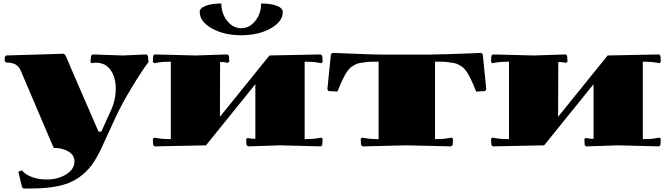

<svg xmlns="http://www.w3.org/2000/svg" viewBox="-20 -830 3790 1090"><path d="M285.2 9.8 254.9 -60.1 98.1 -428.2Q87.4 -453.1 67.9 -464.1Q48.3 -475.1 15.1 -475.1L6.8 -482.9V-506.8L15.1 -515.1L337.9 -524.9H338.9Q342.8 -524.9 346.7 -521.2Q350.6 -517.6 354.5 -509.5Q358.4 -501.5 361.6 -494.1Q364.7 -486.8 370.1 -473.6Q375.5 -460.4 378.9 -452.1L539.1 -83H555.2L608.9 -201.2Q637.2 -262.2 637.2 -327.1Q637.2 -390.6 607.9 -432.4Q578.6 -474.1 523.9 -474.1Q520.5 -474.1 516.6 -473.6Q512.7 -473.1 508.1 -472.4Q503.4 -471.7 501 -471.2L493.2 -478L497.1 -513.2L504.9 -521L676.8 -515.1L812 -521L819.8 -513.2L823.2 -478Q787.1 -430.7 728.3 -333.7Q669.4 -236.8 636.2 -164.1L561 0Q530.8 66.4 499.5 108.6Q468.3 150.9 421.1 182.1Q374 213.4 308.6 226.8Q243.2 240.2 149.9 240.2H112.8L105 231.9L84 145L104 137.2Q125 162.1 162.4 175.5Q199.7 189 244.1 189Q310.1 189 356.4 159.4Q402.8 129.9 402.8 86.9Q402.8 50.8 368.9 30.3Q335 9.8 285.2 9.8Z M1236.8 -810.1Q1236.8 -752.4 1270 -711.2Q1303.2 -669.9 1349.6 -669.9Q1396 -669.9 1429.2 -711.2Q1462.4 -752.4 1462.4 -810.1Q1518.1 -810.1 1551.8 -796.9Q1585.4 -783.7 1585.4 -762.2Q1585.4 -707.5 1516.4 -668.7Q1447.3 -629.9 1349.6 -629.9Q1252 -629.9 1182.9 -668.7Q1113.8 -707.5 1113.8 -762.2Q1113.8 -783.7 1147.5 -796.9Q1181.2 -810.1 1236.8 -810.1ZM1429.7 -42V-352.1L1149.4 -4.9L857.4 1L849.6 -6.8L847.7 -42L855.5 -48.8L871.6 -45.9Q902.8 -40 949.7 -40V-480Q902.8 -480 871.6 -474.1L855.5 -471.2L847.7 -478L849.6 -513.2L857.4 -521L1089.4 -515.1L1271.5 -521L1279.8 -513.2L1281.7 -480L1273.4 -473.1L1257.8 -476.1Q1248 -478 1229.5 -478L1228.5 -167L1509.8 -515.1L1801.8 -521L1809.6 -513.2L1811.5 -478L1803.7 -471.2L1787.6 -474.1Q1756.3 -480 1709.5 -480V-40Q1756.3 -40 1787.6 -45.9L1803.7 -48.8L1811.5 -42L1809.6 -6.8L1801.8 1L1569.8 -4.9L1387.7 1L1379.4 -6.8L1377.4 -40L1385.7 -46.9L1401.4 -43.9Q1411.1 -42 1429.7 -42Z M2129.4 -480Q2104 -480 2085.7 -479.5Q2067.4 -479 2049.6 -476.3Q2031.7 -473.6 2020 -471.7Q2008.3 -469.7 1995.8 -462.9Q1983.4 -456.1 1975.8 -451.2Q1968.3 -446.3 1958.5 -434.1Q1948.7 -421.9 1943.1 -412.8Q1937.5 -403.8 1928.2 -384.8Q1918.9 -365.7 1912.8 -351.3Q1906.7 -336.9 1895.5 -310.1L1845.7 -313L1838.4 -321.8L1858.4 -522L1867.7 -529.8Q2088.4 -520 2168.5 -520H2410.6Q2446.3 -520 2521.5 -522.5Q2596.7 -524.9 2653.8 -527.3L2711.4 -529.8L2720.7 -522L2740.7 -321.8L2733.4 -313L2683.6 -310.1Q2672.4 -336.9 2666.3 -351.3Q2660.2 -365.7 2650.9 -384.8Q2641.6 -403.8 2636 -412.8Q2630.4 -421.9 2620.6 -434.1Q2610.8 -446.3 2603.3 -451.2Q2595.7 -456.1 2583.3 -462.9Q2570.8 -469.7 2559.1 -471.7Q2547.4 -473.6 2529.5 -476.3Q2511.7 -479 2493.4 -479.5Q2475.1 -480 2449.7 -480V-40Q2496.6 -40 2527.8 -45.9L2543.5 -48.8L2551.8 -42L2549.8 -6.8L2541.5 1L2289.6 -4.9L2037.6 1L2029.8 -6.8L2027.8 -42L2035.6 -48.8L2051.8 -45.9Q2083 -40 2129.4 -40Z M3349.6 -42V-352.1L3069.3 -4.9L2777.3 1L2769.5 -6.8L2767.6 -42L2775.4 -48.8L2791.5 -45.9Q2822.8 -40 2869.6 -40V-480Q2822.8 -480 2791.5 -474.1L2775.4 -471.2L2767.6 -478L2769.5 -513.2L2777.3 -521L3009.3 -515.1L3191.4 -521L3199.7 -513.2L3201.7 -480L3193.4 -473.1L3177.7 -476.1Q3168 -478 3149.4 -478L3148.4 -167L3429.7 -515.1L3721.7 -521L3729.5 -513.2L3731.4 -478L3723.6 -471.2L3707.5 -474.1Q3676.3 -480 3629.4 -480V-40Q3676.3 -40 3707.5 -45.9L3723.6 -48.8L3731.4 -42L3729.5 -6.8L3721.7 1L3489.7 -4.9L3307.6 1L3299.3 -6.8L3297.4 -40L3305.7 -46.9L3321.3 -43.9Q3331.1 -42 3349.6 -42Z"/></svg>

Font: Yokawerad
Style: Regular
Weight: 500
Designer: gluk
Foundry: gluk
Version: Version 0.79